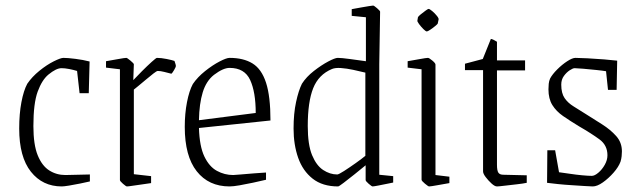

<svg xmlns="http://www.w3.org/2000/svg" viewBox="-20 -660 2285 690"><path d="M202 10Q133 10 91 -43Q49 -96 49 -198Q49 -251 57 -293Q65 -335 78 -359Q95 -384 121.5 -405.5Q148 -427 173 -439.5Q198 -452 208 -452Q223 -452 251 -448.5Q279 -445 302 -439L299 -325H266L257 -405Q244 -409 228.5 -412Q213 -415 201 -415Q182 -415 154 -392Q131 -373 115.5 -331Q100 -289 100 -207Q100 -140 115.5 -102Q131 -64 157 -47.5Q183 -31 215 -31L303 -33V-8Q290 -5 268.5 -0.5Q247 4 228 7Q209 10 202 10Z M436 10Q433 10 422 0.5Q411 -9 411 -13V-411L361 -417V-440Q379 -443 403.5 -447.5Q428 -452 434 -452Q437 -452 449 -442Q461 -432 461 -429L459 -372Q471 -385 490 -404Q509 -423 525 -437.5Q541 -452 544 -452Q559 -452 579 -448Q599 -444 607 -441Q608 -438 610 -432Q612 -426 612 -423Q612 -419 605.5 -408Q599 -397 596 -395Q584 -398 570.5 -401.5Q557 -405 547 -405Q543 -405 531 -395.5Q519 -386 504 -373.5Q489 -361 477 -351Q465 -341 461 -338V-34L523 -27V-2Q511 0 492 2.5Q473 5 457 7.5Q441 10 436 10Z M936 -14Q915 -9 889.5 -3.5Q864 2 841 6Q818 10 805 10Q730 10 687 -44.5Q644 -99 644 -204Q644 -252 652 -293Q660 -334 673 -358Q690 -383 717 -404.5Q744 -426 769 -439Q794 -452 805 -452Q855 -452 887.5 -432Q920 -412 936 -363Q952 -314 952 -227L695 -200Q697 -134 714.5 -97.5Q732 -61 759.5 -46Q787 -31 818 -31Q823 -31 845 -33Q867 -35 893 -37Q919 -39 936 -40ZM749 -391Q721 -369 708.5 -328Q696 -287 695 -228L899 -254Q899 -329 879 -372.5Q859 -416 805 -416Q782 -416 749 -391Z M1194 -452Q1207 -452 1236.5 -448Q1266 -444 1295 -440V-598L1244 -603V-627Q1244 -627 1254.5 -629Q1265 -631 1279.5 -633.5Q1294 -636 1306 -638Q1318 -640 1321 -640Q1324 -640 1335 -630.5Q1346 -621 1346 -618L1343 -429V-32L1393 -27V-4Q1393 -4 1376 -0.5Q1359 3 1341 6.5Q1323 10 1319 10Q1316 10 1305 0.5Q1294 -9 1294 -13V-66Q1276 -51 1254 -33.5Q1232 -16 1215 -3Q1198 10 1195 10Q1139 10 1103.5 -18Q1068 -46 1051.5 -93Q1035 -140 1035 -198Q1035 -252 1044 -293.5Q1053 -335 1065 -359Q1081 -384 1108 -405Q1135 -426 1159.5 -439Q1184 -452 1194 -452ZM1173 -412Q1125 -392 1105.5 -343Q1086 -294 1086 -207Q1086 -140 1101.5 -102.5Q1117 -65 1141.5 -49Q1166 -33 1192 -33Q1197 -33 1216.5 -45.5Q1236 -58 1258.5 -74Q1281 -90 1293 -100V-399Q1273 -404 1249.5 -409Q1226 -414 1205.5 -415.5Q1185 -417 1173 -412Z M1482 -598Q1483 -601 1491.5 -608Q1500 -615 1509 -621.5Q1518 -628 1520 -628Q1524 -628 1533.5 -620Q1543 -612 1550.5 -602.5Q1558 -593 1556 -589L1553 -575Q1552 -573 1543.5 -566Q1535 -559 1526 -553Q1517 -547 1514 -547Q1510 -547 1501.5 -555.5Q1493 -564 1486 -573.5Q1479 -583 1480 -586ZM1522 10Q1519 10 1507 0Q1495 -10 1495 -14V-411L1445 -417V-440Q1463 -443 1487.5 -447.5Q1512 -452 1518 -452Q1522 -452 1533.5 -442.5Q1545 -433 1545 -428V-31L1595 -25V-2Q1577 1 1552.5 5.5Q1528 10 1522 10Z M1766 10Q1758 10 1746.5 -0.5Q1735 -11 1725.5 -23.5Q1716 -36 1716 -44V-408H1651V-431L1715 -448L1744 -520Q1750 -520 1766 -510V-443H1867V-407H1766V-68Q1766 -47 1771 -39.5Q1776 -32 1789 -32L1873 -30V-3Q1859 0 1836 2.5Q1813 5 1792.5 7.5Q1772 10 1766 10Z M2110 10Q2101 10 2080.5 8.5Q2060 7 2034.5 5.5Q2009 4 1985 1.5Q1961 -1 1946 -3L1947 -120H1975L1989 -41Q2005 -39 2028 -35.5Q2051 -32 2073 -30Q2095 -28 2107 -28Q2117 -28 2130.5 -39.5Q2144 -51 2153.5 -68Q2163 -85 2163 -102Q2163 -138 2134.5 -159Q2106 -180 2061 -206Q2028 -226 2003.5 -243Q1979 -260 1965 -282.5Q1951 -305 1951 -339Q1951 -349 1952 -359Q1953 -369 1957 -378Q1965 -393 1982.5 -410.5Q2000 -428 2018.5 -440Q2037 -452 2048 -452Q2061 -452 2091 -450.5Q2121 -449 2151.5 -446.5Q2182 -444 2198 -442L2196 -337H2165L2158 -404Q2147 -406 2123 -408.5Q2099 -411 2076 -413Q2053 -415 2045 -415Q2039 -415 2027.5 -407.5Q2016 -400 2006.5 -387Q1997 -374 1997 -356Q1997 -325 2009 -307.5Q2021 -290 2041.5 -277.5Q2062 -265 2087 -249Q2114 -232 2144 -213Q2174 -194 2194.5 -171Q2215 -148 2215 -116Q2215 -108 2214 -98.5Q2213 -89 2210 -79Q2203 -60 2185 -39.5Q2167 -19 2146.5 -4.5Q2126 10 2110 10Z"/></svg>

Font: Grenze Gotisch ExtraLight
Style: Regular
Weight: 200
Designer: Renata Polastri
Foundry: Omnibus-Type
Version: Version 1.001